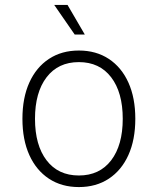

<svg xmlns="http://www.w3.org/2000/svg" viewBox="-20 -747 640 779"><path d="M300 12Q230 12 178.5 -22Q127 -56 99 -118Q71 -180 71 -265Q71 -350 99 -412Q127 -474 178.5 -508Q230 -542 300 -542Q370 -542 421.5 -508Q473 -474 501 -412Q529 -350 529 -265Q529 -180 501 -118Q473 -56 421.5 -22Q370 12 300 12ZM300 -35Q384 -35 431 -96.5Q478 -158 478 -265Q478 -372 431 -433.5Q384 -495 300 -495Q216 -495 169 -433.5Q122 -372 122 -265Q122 -158 169 -96.5Q216 -35 300 -35ZM283 -607 200 -727H254L324 -607Z"/></svg>

Font: Geist Mono ExtraLight
Style: Regular
Weight: 200
Monospace: yes
Designer: Basement.studio, Andrés Briganti, Mateo Zaragoza
Foundry: Basement.studio, Vercel, Andrés Briganti, Guido Ferreyra, Mateo Zaragoza
Version: Version 1.500; ttfautohint (v1.8.4.7-5d5b)